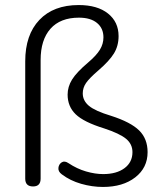

<svg xmlns="http://www.w3.org/2000/svg" viewBox="-20 -733 637 761"><path d="M388 8Q345 8 301.5 -4.5Q258 -17 225 -42Q210 -53 211.5 -67.5Q213 -82 224.5 -89.5Q236 -97 252 -86Q285 -64 321 -53.5Q357 -43 389 -43Q442 -43 473.5 -66.5Q505 -90 505 -130Q505 -162 479.5 -183Q454 -204 393 -224Q312 -249 280 -280Q248 -311 248 -358Q248 -389 265.5 -417.5Q283 -446 329 -485Q362 -513 376 -536Q390 -559 390 -585Q390 -621 364.5 -642Q339 -663 293 -663Q219 -663 180 -619Q141 -575 141 -495V-25Q141 6 111 6Q80 6 80 -25V-490Q80 -595 136 -654Q192 -713 292 -713Q366 -713 408 -679.5Q450 -646 450 -590Q450 -551 431.5 -521Q413 -491 370 -454Q334 -423 321 -404Q308 -385 308 -363Q308 -334 332.5 -313.5Q357 -293 420 -274Q498 -249 531.5 -216Q565 -183 565 -130Q565 -68 516 -30Q467 8 388 8Z"/></svg>

Font: Nunito Light
Style: Regular
Weight: 300
Designer: Vernon Adams
Foundry: Vernon Adams
Version: Version 3.601; ttfautohint (v1.8.2.53-6de2)